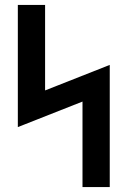

<svg xmlns="http://www.w3.org/2000/svg" viewBox="-20 -755 515 775"><path d="M313 0V-345L52 -242V-735H162V-390L423 -493V0Z"/></svg>

Font: Iosevka QP
Style: Bold
Weight: 700
Designer: Belleve Invis
Foundry: Belleve Invis
Version: Version 20.0.0; ttfautohint (v1.8.4)